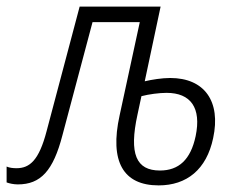

<svg xmlns="http://www.w3.org/2000/svg" viewBox="-70 -551 718 581"><path d="M-16 7C53 7 91 -34 119 -142L210 -484H353L292 -202C261 -62 303 10 410 10C495 10 555 -38 575 -133C599 -244 549 -315 445 -315C420 -315 389 -310 368 -305L416 -531H171L71 -154C48 -66 20 -42 -20 -42C-30 -42 -41 -43 -50 -47V1C-42 4 -29 7 -16 7ZM346 -204 358 -260C381 -266 412 -270 434 -270C507 -270 540 -225 522 -139C507 -68 471 -35 414 -35C342 -35 320 -85 346 -204Z"/></svg>

Font: Noto Sans Condensed Light
Style: Italic
Weight: 300
Width: 3
Italic angle: -12°
Designer: Monotype Design Team
Foundry: Monotype Imaging Inc.
Version: Version 2.013